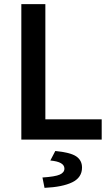

<svg xmlns="http://www.w3.org/2000/svg" viewBox="-20 -674 542 927"><path d="M83 0V-654H199V-98H471V0ZM195 233 185 183Q246 179 268.5 169Q291 159 291 140Q291 107 223 101L247 55Q320 62 348 81Q376 100 376 135Q376 183 329 206Q282 229 195 233Z"/></svg>

Font: TT Toshiba Sans Medium
Style: Regular
Weight: 500
Designer: Paul D. Hunt
Foundry: Toshiba Corporation
Version: Version 2.020;PS 2.000;hotconv 1.0.86;makeotf.lib2.5.63406